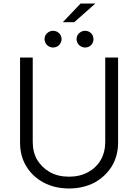

<svg xmlns="http://www.w3.org/2000/svg" viewBox="-20 -1056 784 1091"><path d="M616 -112Q579 -53 518 -19Q453 15 372 15Q292 15 227 -19Q163 -54 129 -112Q94 -169 94 -246V-729H166V-250Q166 -192 191 -148Q218 -104 263 -78Q310 -52 372 -52Q434 -52 481 -78Q528 -104 553 -148Q578 -192 578 -250V-729H651V-246Q651 -171 616 -112ZM522 -1036 402 -930H337L438 -1036ZM247 -800Q233 -816 233 -833Q233 -853 247 -867Q263 -881 281 -881Q302 -881 316 -867Q330 -853 330 -833Q330 -816 316 -800Q302 -786 281 -786Q263 -786 247 -800ZM429 -800Q415 -816 415 -833Q415 -853 429 -867Q445 -881 463 -881Q484 -881 498 -867Q511 -854 511 -833Q511 -814 498 -800Q484 -786 463 -786Q445 -786 429 -800Z"/></svg>

Font: Sinter Normal
Style: Regular
Weight: 350
Foundry: Adobe & rsms
Version: Version 1.000